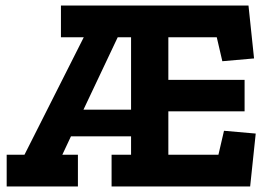

<svg xmlns="http://www.w3.org/2000/svg" viewBox="-20 -670 974 690"><path d="M879 0H381V-114H451V-180H235L204 -114H260V0H4V-114H68L281 -536H199V-650H873L893 -460L779 -450L759 -536H585V-383H859V-270H585V-114H765L785 -200L899 -190ZM451 -276V-536H403L280 -276Z"/></svg>

Font: Zilla Slab Bold
Style: Bold
Weight: 700
Designer: Typotheque.com
Foundry: Typotheque type foundry
Version: Version 1.1; 2017; ttfautohint (v1.6)